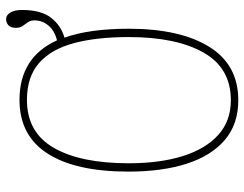

<svg xmlns="http://www.w3.org/2000/svg" viewBox="-108 -702 820 645"><g transform="rotate(-90 302.5 -380.0)"><path d="M288 10Q207 10 154 -35.5Q101 -81 74.5 -163.5Q48 -246 48 -359Q48 -536 108.5 -630.5Q169 -725 289 -725Q432 -725 489 -599Q521 -607 538.5 -627.5Q556 -648 556 -675Q556 -688 550 -696.5Q544 -705 537.5 -714Q531 -723 531 -737Q531 -754 539.5 -762Q548 -770 560 -770Q574 -770 582.5 -755.5Q591 -741 591 -717Q591 -652 564.5 -618.5Q538 -585 498 -574Q513 -532 520.5 -478Q528 -424 528 -358Q528 -186 467.5 -88Q407 10 288 10ZM288 -15Q396 -15 448 -107Q500 -199 500 -358Q500 -466 479.5 -542.5Q459 -619 412.5 -659.5Q366 -700 289 -700Q180 -700 128 -610Q76 -520 76 -358Q76 -254 100 -177Q124 -100 171 -57.5Q218 -15 288 -15Z"/></g></svg>

Font: Noto Serif Condensed Thin
Style: Regular
Weight: 100
Width: 3
Designer: Monotype Design Team
Foundry: Monotype Imaging Inc.
Version: Version 2.013; ttfautohint (v1.8.4.7-5d5b)